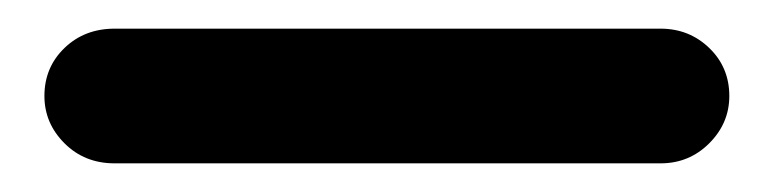

<svg xmlns="http://www.w3.org/2000/svg" viewBox="-20 -20 540 134"><path d="M60 94Q39 94 25 80Q11 66 11 47Q11 27 25 13.5Q39 0 60 0H441Q461 0 475 13.5Q489 27 489 47Q489 66 475 80Q461 94 441 94Z"/></svg>

Font: Chiron GoRound TC EB
Style: Regular
Weight: 700
Designer: Ryoko NISHIZUKA 西塚涼子 (kana, bopomofo & ideographs); Paul D. Hunt (Latin, Greek & Cyrillic); Sandoll Communications 산돌커뮤니
Foundry: Adobe
Version: Version 1.000;hotconv 1.1.1;makeotfexe 2.6.0